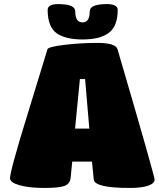

<svg xmlns="http://www.w3.org/2000/svg" viewBox="-20 -930 788 954"><path d="M29.8 -43.9Q29.8 -80.6 116.2 -359.9L215.8 -685.1Q219.2 -697.3 299.1 -707Q378.9 -716.8 464.8 -716.8Q555.2 -716.8 564 -685.1Q748 -56.6 748 -38.1Q748 -18.1 715.3 -7.1Q682.6 3.9 625 3.9Q450.2 3.9 445.8 -38.1L437 -127H338.9L331.1 -46.9Q328.1 -17.1 301.5 -6.6Q274.9 3.9 200.2 3.9Q127 3.9 78.4 -9.3Q29.8 -22.5 29.8 -43.9ZM353 -291H423.8L402.8 -537.1H377ZM354 -873Q354 -818.8 390.1 -818.8Q425.8 -818.8 425.8 -873Q425.8 -906.2 495.1 -909.2Q564.9 -913.6 564.9 -880.9Q564.9 -800.3 521.2 -767.1Q477.5 -733.9 390.1 -733.9Q307.1 -733.9 262.2 -764.2Q216.8 -796.4 216.8 -880.9Q216.8 -913.6 285.2 -909.2Q354 -906.2 354 -873Z"/></svg>

Font: GGS TheRock Black
Style: Regular
Weight: 900
Designer: Rodrigo Fuenzalida (2012); Goodgame Studios (2014)
Foundry: Rodrigo Fuenzalida,2012;  GGS,2014
Version: Version 1.002 | FøM Mod